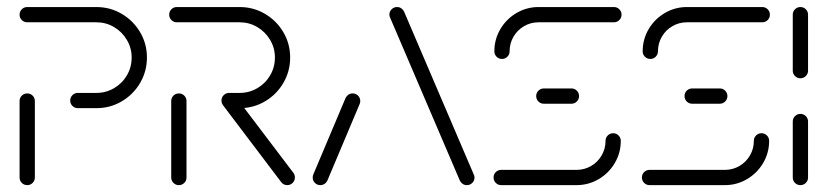

<svg xmlns="http://www.w3.org/2000/svg" viewBox="-20 -539 2410 559"><path d="M59.3 0Q50 0 43.5 -6.5Q37 -13 37 -22.2V-244.8Q37 -254.1 43.5 -260.6Q50 -267 59.3 -267Q68.5 -267 75 -260.6Q81.5 -254.1 81.5 -244.8V-22.2Q81.5 -13 75 -6.5Q68.5 0 59.3 0ZM184.4 -246.3Q184.4 -255.6 190.9 -262Q197.4 -268.5 206.7 -268.5H260.7Q288.5 -268.5 312.2 -282.4Q335.9 -296.3 349.6 -319.8Q363.3 -343.3 363.3 -371.5Q363.3 -399.3 349.4 -422.8Q335.6 -446.3 312 -460.2Q288.5 -474.1 260.7 -474.1H59.3Q50 -474.1 43.5 -480.6Q37 -487 37 -496.3Q37 -505.6 43.5 -512Q50 -518.5 59.3 -518.5H260.7Q300.7 -518.5 334.4 -498.7Q368.1 -478.9 388 -445.2Q407.8 -411.5 407.8 -371.5Q407.8 -331.5 388 -297.6Q368.1 -263.7 334.4 -243.9Q300.7 -224.1 260.7 -224.1H206.7Q197.4 -224.1 190.9 -230.6Q184.4 -237 184.4 -246.3Z M500.7 0Q491.5 0 485 -6.5Q478.5 -13 478.5 -22.2V-244.8Q478.5 -254.1 485 -260.6Q491.5 -267 500.7 -267Q510 -267 516.5 -260.6Q523 -254.1 523 -244.8V-22.2Q523 -13 516.5 -6.5Q510 0 500.7 0ZM838.5 -22.2Q838.5 -13 832 -6.5Q825.6 0 816.3 0Q805.6 0 798.9 -8.5L629.3 -232.6Q624.8 -238.9 624.8 -245.9Q624.8 -255.2 631.3 -261.7Q637.8 -268.1 647 -268.1Q658.1 -268.1 664.8 -259.3L834.1 -35.9Q838.5 -30.4 838.5 -22.2ZM624.8 -246.3Q624.8 -255.6 631.3 -262Q637.8 -268.5 647 -268.5H677.8Q705.6 -268.5 729.3 -282.4Q753 -296.3 766.7 -319.8Q780.4 -343.3 780.4 -371.5Q780.4 -399.3 766.5 -422.8Q752.6 -446.3 729.1 -460.2Q705.6 -474.1 677.8 -474.1H494.8Q485.6 -474.1 479.1 -480.6Q472.6 -487 472.6 -496.3Q472.6 -505.6 479.1 -512Q485.6 -518.5 494.8 -518.5H677.8Q717.8 -518.5 751.5 -498.7Q785.2 -478.9 805 -445.2Q824.8 -411.5 824.8 -371.5Q824.8 -331.5 805 -297.6Q785.2 -263.7 751.5 -243.9Q717.8 -224.1 677.8 -224.1H647Q637.8 -224.1 631.3 -230.6Q624.8 -237 624.8 -246.3Z M912.6 0Q903.3 0 896.9 -6.5Q890.4 -13 890.4 -22.2Q890.4 -26.7 892.2 -31.1L986.3 -254.1Q989.3 -260 994.6 -263.5Q1000 -267 1006.7 -267Q1015.9 -267 1022.4 -260.6Q1028.9 -254.1 1028.9 -244.8Q1028.9 -240.4 1027 -235.9L933 -13Q930 -7 924.6 -3.5Q919.3 0 912.6 0ZM1361.5 -22.2Q1361.5 -13 1355 -6.5Q1348.5 0 1339.3 0Q1332.6 0 1327.2 -3.5Q1321.9 -7 1318.9 -13L1115.9 -487.4Q1113.7 -491.5 1113.7 -496.3Q1113.7 -505.6 1120.2 -512Q1126.7 -518.5 1135.9 -518.5Q1142.6 -518.5 1148 -515Q1153.3 -511.5 1156.3 -505.6L1359.3 -31.1Q1361.5 -27.4 1361.5 -22.2Z M1765.2 -151.1Q1774.4 -151.1 1780.9 -144.6Q1787.4 -138.1 1787.4 -128.9Q1787.4 -94.1 1770 -64.4Q1752.6 -34.8 1723 -17.4Q1693.3 0 1658.5 0H1439.3Q1430 0 1423.5 -6.5Q1417 -13 1417 -22.2Q1417 -31.5 1423.5 -38Q1430 -44.4 1439.3 -44.4H1658.5Q1681.5 -44.4 1700.9 -55.7Q1720.4 -67 1731.7 -86.5Q1743 -105.9 1743 -128.9Q1743 -138.1 1749.4 -144.6Q1755.9 -151.1 1765.2 -151.1ZM1665.9 -259.3Q1665.9 -250 1659.4 -243.5Q1653 -237 1643.7 -237H1563.3Q1554.1 -237 1547.6 -243.5Q1541.1 -250 1541.1 -259.3Q1541.1 -268.5 1547.6 -275Q1554.1 -281.5 1563.3 -281.5H1643.7Q1653 -281.5 1659.4 -275Q1665.9 -268.5 1665.9 -259.3ZM1441.5 -367.4Q1432.2 -367.4 1425.7 -373.9Q1419.3 -380.4 1419.3 -389.6Q1419.3 -424.4 1436.7 -454.1Q1454.1 -483.7 1483.7 -501.1Q1513.3 -518.5 1548.1 -518.5H1767.4Q1776.7 -518.5 1783.1 -512Q1789.6 -505.6 1789.6 -496.3Q1789.6 -487 1783.1 -480.6Q1776.7 -474.1 1767.4 -474.1H1548.1Q1525.2 -474.1 1505.7 -462.8Q1486.3 -451.5 1475 -432Q1463.7 -412.6 1463.7 -389.6Q1463.7 -380.4 1457.2 -373.9Q1450.7 -367.4 1441.5 -367.4Z M2197 -151.1Q2206.3 -151.1 2212.8 -144.6Q2219.3 -138.1 2219.3 -128.9Q2219.3 -94.1 2201.9 -64.4Q2184.4 -34.8 2154.8 -17.4Q2125.2 0 2090.4 0H1871.1Q1861.9 0 1855.4 -6.5Q1848.9 -13 1848.9 -22.2Q1848.9 -31.5 1855.4 -38Q1861.9 -44.4 1871.1 -44.4H2090.4Q2113.3 -44.4 2132.8 -55.7Q2152.2 -67 2163.5 -86.5Q2174.8 -105.9 2174.8 -128.9Q2174.8 -138.1 2181.3 -144.6Q2187.8 -151.1 2197 -151.1ZM2097.8 -259.3Q2097.8 -250 2091.3 -243.5Q2084.8 -237 2075.6 -237H1995.2Q1985.9 -237 1979.4 -243.5Q1973 -250 1973 -259.3Q1973 -268.5 1979.4 -275Q1985.9 -281.5 1995.2 -281.5H2075.6Q2084.8 -281.5 2091.3 -275Q2097.8 -268.5 2097.8 -259.3ZM1873.3 -367.4Q1864.1 -367.4 1857.6 -373.9Q1851.1 -380.4 1851.1 -389.6Q1851.1 -424.4 1868.5 -454.1Q1885.9 -483.7 1915.6 -501.1Q1945.2 -518.5 1980 -518.5H2199.3Q2208.5 -518.5 2215 -512Q2221.5 -505.6 2221.5 -496.3Q2221.5 -487 2215 -480.6Q2208.5 -474.1 2199.3 -474.1H1980Q1957 -474.1 1937.6 -462.8Q1918.1 -451.5 1906.9 -432Q1895.6 -412.6 1895.6 -389.6Q1895.6 -380.4 1889.1 -373.9Q1882.6 -367.4 1873.3 -367.4Z M2310.4 0Q2301.1 0 2294.6 -6.5Q2288.1 -13 2288.1 -22.2V-185.2Q2288.1 -194.4 2294.6 -200.9Q2301.1 -207.4 2310.4 -207.4Q2319.6 -207.4 2326.1 -200.9Q2332.6 -194.4 2332.6 -185.2V-22.2Q2332.6 -13 2326.1 -6.5Q2319.6 0 2310.4 0ZM2310.4 -311.1Q2301.1 -311.1 2294.6 -317.6Q2288.1 -324.1 2288.1 -333.3V-496.3Q2288.1 -505.6 2294.6 -512Q2301.1 -518.5 2310.4 -518.5Q2319.6 -518.5 2326.1 -512Q2332.6 -505.6 2332.6 -496.3V-333.3Q2332.6 -324.1 2326.1 -317.6Q2319.6 -311.1 2310.4 -311.1Z"/></svg>

Font: 26F Galaxy Hebrew
Style: Regular
Weight: 400
Designer: C₂₉H₂₅N₃O₅
Version: Version 1.000